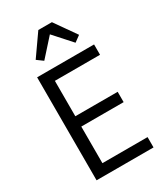

<svg xmlns="http://www.w3.org/2000/svg" viewBox="-226 -1031 978 1127"><g transform="rotate(-30 263.0 -467.5)"><path d="M83 0V-698H469V-628H163V-388H450V-318H163V-70H469V0ZM320 -935 421 -791 380 -761 274 -879 168 -761 127 -791 228 -935Z"/></g></svg>

Font: IBM Plex Sans Cond
Style: Regular
Weight: 400
Width: 3
Designer: Mike Abbink, Paul van der Laan, Pieter van Rosmalen
Foundry: Bold Monday
Version: Version 1.3